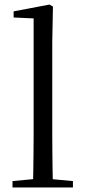

<svg xmlns="http://www.w3.org/2000/svg" viewBox="-20 -825 374 845"><path d="M35 0V-28L151 -39H183L301 -28V0ZM125 0Q126 -31 126.5 -70.5Q127 -110 127.5 -151.5Q128 -193 128 -229V-744L40 -748V-775L198 -805L213 -796L210 -641V-229Q210 -193 210.5 -151.5Q211 -110 211.5 -70.5Q212 -31 213 0Z"/></svg>

Font: Noto Serif JP ExtraLight
Style: Regular
Weight: 400
Version: Version 2.003-H1;hotconv 1.1.1;makeotfexe 2.6.0